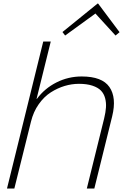

<svg xmlns="http://www.w3.org/2000/svg" viewBox="-20 -1077 712 1097"><path d="M621.1 -413.1 519 0H476.1L575.2 -400.9Q583.5 -435.1 585.4 -462.6Q587.4 -490.2 580.6 -516.1Q573.7 -542 556.6 -559.6Q539.6 -577.1 507.8 -587.6Q476.1 -598.1 431.2 -598.1Q390.1 -598.1 349.4 -585.9Q308.6 -573.7 270 -549.1Q231.4 -524.4 201.2 -481.4Q170.9 -438.5 157.2 -382.8L62 0H20L227.1 -839.8H270L189 -512.2H190.9Q234.9 -571.8 302.5 -606Q370.1 -640.1 446.8 -640.1Q563.5 -640.1 605.2 -579.8Q647 -519.5 621.1 -413.1ZM541 -1056.2 663.1 -893.1 640.1 -874 524.9 -1000 522.9 -998 352.1 -874 336.9 -894 538.1 -1057.1Z"/></svg>

Font: Sinkin Sans 200 X Light Italic
Style: Regular
Weight: 200
Italic angle: -112°
Designer: Keith Bates
Foundry: K-Type
Version: Sinkin Sans (version 1.0)  by Keith Bates   •   © 2014   www